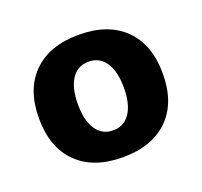

<svg xmlns="http://www.w3.org/2000/svg" viewBox="-73 -789 536 510"><g transform="rotate(-20 195.0 -534.0)"><path d="M20 -534Q20 -616 66 -661.5Q112 -707 195 -707Q278 -707 324 -661.5Q370 -616 370 -534Q370 -452 324 -406.5Q278 -361 195 -361Q112 -361 66 -406.5Q20 -452 20 -534ZM260 -534Q260 -580 243 -605.5Q226 -631 195 -631Q164 -631 147 -605.5Q130 -580 130 -534Q130 -488 147 -462.5Q164 -437 195 -437Q226 -437 243 -462.5Q260 -488 260 -534Z"/></g></svg>

Font: Sarabun ExtraBold
Style: Regular
Weight: 800
Version: Version 1.000; ttfautohint (v1.6)